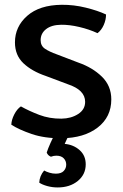

<svg xmlns="http://www.w3.org/2000/svg" viewBox="-20 -579 528 822"><path d="M28.5 -45Q29 -65.5 41 -89Q53 -112.5 69.5 -123.5Q104 -104 148 -87.2Q192 -70.5 243 -71Q284.5 -71.5 314.5 -90.8Q344.5 -110 344.5 -143Q344.5 -194 270 -218.5L175.5 -254Q116.5 -274 80.2 -308.2Q44 -342.5 44 -397.5Q44 -465 96.5 -511.2Q149 -557.5 244 -558.5Q296 -559 347.5 -546.2Q399 -533.5 434 -517Q434 -494.5 424.2 -472.2Q414.5 -450 397.5 -437Q362 -453.5 319.5 -463.5Q277 -473.5 242 -473Q200.5 -472.5 177.2 -454.2Q154 -436 154 -407Q154 -383 172.2 -370.5Q190.5 -358 224 -346L315.5 -311Q376 -290 416.2 -250.8Q456.5 -211.5 456.5 -153.5Q456.5 -78 398.2 -33Q340 12 243.5 13Q171 13.5 116 -5.2Q61 -24 28.5 -45ZM180 74Q185.5 57 196.2 33Q207 9 215.5 -6H279Q274 1 267.2 14.8Q260.5 28.5 257 37Q295 40.5 321 63.8Q347 87 347 124.5Q347 168 313 195.8Q279 223.5 227 223.5Q203.5 223.5 182 217.5Q160.5 211.5 148 203Q149.5 174 169 151Q178.5 156.5 192 160.5Q205.5 164.5 219 164.5Q242 164.5 252.8 153Q263.5 141.5 263.5 126Q263.5 110 252.8 98.8Q242 87.5 221 87.5Q209.5 87.5 198 92Q184.5 86.5 180 74Z"/></svg>

Font: Signika SC
Style: Regular
Weight: 400
Designer: Anna Giedryś
Foundry: Anna Giedryś
Version: Version 2.000; ttfautohint (v1.8.3) -l 8 -r 50 -G 200 -x 9 -